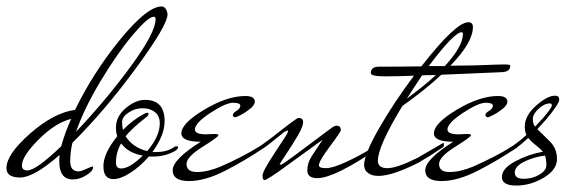

<svg xmlns="http://www.w3.org/2000/svg" viewBox="-51 -537 1796 596"><path d="M174 -94Q167 -67 167 -36Q167 -5 193 -5Q200 -5 216.5 -12.5Q233 -20 235.5 -20Q238 -20 238 -18Q238 -6 217 7Q196 20 175 20Q133 20 133 -36Q133 -49 134 -56Q54 14 11.5 14Q-31 14 -31 -15Q-31 -58 42.5 -122.5Q116 -187 182 -196Q239 -313 322.5 -415Q406 -517 451 -517Q459 -517 464 -508.5Q469 -500 469 -492Q469 -459 371.5 -326Q274 -193 174 -94ZM432 -477Q432 -485 426 -485Q409 -485 361.5 -429Q314 -373 262 -286.5Q210 -200 185 -128Q278 -226 355 -331Q432 -436 432 -477ZM17 -23Q17 -8 34 -8Q61 -8 139 -83Q152 -129 170 -168Q121 -156 69 -104Q17 -52 17 -23Z M495 -70Q464 -51 423 -51H411Q384 -20 353.5 -0.5Q323 19 301 19Q270 19 270 -21Q270 -61 313 -114Q309 -125 309 -141Q309 -176 339.5 -201.5Q370 -227 399 -227Q460 -227 460 -161Q460 -117 422 -65H434Q466 -65 489 -80Q492 -83 497 -83Q502 -83 502 -79.5Q502 -76 495 -70ZM399 -185Q404 -187 407 -187Q410 -187 410 -182.5Q410 -178 399 -170Q359 -139 339 -114Q361 -79 406 -68Q445 -114 445 -154Q445 -177 430 -189Q415 -201 391.5 -201Q368 -201 348 -187.5Q328 -174 328 -158.5Q328 -143 331 -134Q362 -166 399 -185ZM325 -92Q309 -65 309 -32Q309 -14 325 -14Q352 -14 392 -54Q347 -62 325 -92Z M572 -97Q512 -97 512 -123Q512 -154 583 -196.5Q654 -239 711 -239Q740 -239 740 -221Q740 -211 725 -199Q710 -187 696 -180Q682 -173 680 -173Q674 -173 672 -178Q670 -185 682.5 -192.5Q695 -200 695 -209Q695 -218 672.5 -218Q650 -218 602 -186.5Q554 -155 554 -135Q554 -120 589 -120Q595 -120 611 -121Q627 -122 627 -117Q627 -112 577.5 -81Q528 -50 528 -28Q528 -3 560.5 -3Q593 -3 634 -20Q700 -49 754 -82L773 -94Q774 -92 774 -86Q774 -80 765 -76Q712 -40 649 -7.5Q586 25 535.5 25Q485 25 485 -8.5Q485 -42 572 -97Z M744 -76Q763 -87 794 -111Q870 -171 875 -171Q890 -171 890 -158Q890 -145 874.5 -118Q859 -91 839.5 -62Q820 -33 817 -27Q818 -26 821.5 -26Q825 -26 861 -52.5Q897 -79 936 -108.5Q975 -138 982 -142.5Q989 -147 995 -147Q1007 -146 1007 -133Q1007 -128 973 -82.5Q939 -37 939 -24Q939 -15 960.5 -15Q982 -15 1024 -34.5Q1066 -54 1098 -74L1130 -94Q1131 -92 1131 -86Q1131 -80 1122 -76Q987 16 934 16Q903 16 903 -8Q903 -31 916.5 -52Q930 -73 940 -87.5Q950 -102 950 -103Q904 -70 841 -24Q778 22 770 22Q764 22 764 8Q764 -6 803.5 -65Q843 -124 843 -128Q843 -132 841 -132L831 -127L781 -87Q776 -83 762 -74Q748 -65 744.5 -65Q741 -65 741 -69.5Q741 -74 744 -76Z M1123 -330Q1191 -330 1257 -331Q1364 -468 1403 -468Q1417 -468 1417 -453Q1417 -405 1347 -333L1423 -334Q1499 -337 1516 -337Q1533 -337 1533 -333Q1533 -314 1507 -313L1319 -305Q1270 -259 1198 -208Q1122 -83 1122 -38Q1122 -15 1151.5 -15Q1181 -15 1245 -47L1326 -94Q1327 -92 1327 -86Q1327 -80 1318 -76Q1286 -54 1248 -32Q1167 9 1124 9Q1104 9 1093 1Q1082 -7 1081 -15L1079 -23Q1079 -57 1125 -137.5Q1171 -218 1234 -302Q1186 -300 1143 -300Q1100 -300 1100 -310Q1100 -329 1123 -330ZM1386 -432Q1386 -437 1382 -437Q1359 -437 1280 -332H1330Q1386 -393 1386 -432ZM1302 -304Q1270 -304 1259 -303Q1250 -290 1234 -265Q1218 -240 1212 -231Q1264 -269 1302 -304Z M1356 -97Q1296 -97 1296 -123Q1296 -154 1367 -196.5Q1438 -239 1495 -239Q1524 -239 1524 -221Q1524 -211 1509 -199Q1494 -187 1480 -180Q1466 -173 1464 -173Q1458 -173 1456 -178Q1454 -185 1466.5 -192.5Q1479 -200 1479 -209Q1479 -218 1456.5 -218Q1434 -218 1386 -186.5Q1338 -155 1338 -135Q1338 -120 1373 -120Q1379 -120 1395 -121Q1411 -122 1411 -117Q1411 -112 1361.5 -81Q1312 -50 1312 -28Q1312 -3 1344.5 -3Q1377 -3 1418 -20Q1484 -49 1538 -82L1557 -94Q1558 -92 1558 -86Q1558 -80 1549 -76Q1496 -40 1433 -7.5Q1370 25 1319.5 25Q1269 25 1269 -8.5Q1269 -42 1356 -97Z M1589 -109Q1541 -65 1528 -65Q1524 -65 1524 -69Q1524 -73 1527 -76Q1551 -89 1583 -118Q1578 -130 1578 -144Q1578 -178 1613 -209Q1648 -240 1672 -240Q1685 -240 1685 -227.5Q1685 -215 1645 -167Q1641 -162 1636 -157Q1631 -152 1625.5 -145.5Q1620 -139 1617 -136Q1622 -131 1635 -118.5Q1648 -106 1656 -98Q1678 -76 1678 -43Q1678 -10 1637 14.5Q1596 39 1551.5 39Q1507 39 1507 12.5Q1507 -14 1548 -36Q1589 -58 1634 -66Q1628 -74 1611.5 -87Q1595 -100 1589 -109ZM1641 -54Q1607 -50 1577 -35.5Q1547 -21 1547 -1.5Q1547 18 1574.5 18Q1602 18 1623.5 5Q1645 -8 1645 -24Q1645 -40 1641 -54ZM1610 -144 1636 -172Q1662 -203 1662 -209.5Q1662 -216 1656 -216Q1639 -216 1621 -199.5Q1603 -183 1603 -167.5Q1603 -152 1610 -144Z"/></svg>

Font: Mr De Haviland
Style: Regular
Weight: 400
Designer: Alejandro Paul
Foundry: Alejandro Paul
Version: Version 1.000